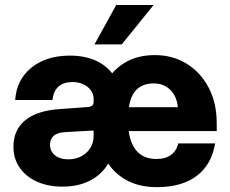

<svg xmlns="http://www.w3.org/2000/svg" viewBox="-20 -738 924 772"><path d="M597.6 -717.8H447.3L359.9 -559.5H469.5ZM369.8 -252.3Q369.8 -168.9 398.6 -109.3Q427.5 -49.7 481.5 -17.6Q535.4 14.5 610.2 14.5Q711.7 14.5 771.4 -31.1Q831.1 -76.6 844.9 -161.3H696.9Q690 -131.7 667.6 -115.2Q645.1 -98.7 608.9 -98.7Q552.6 -98.7 523.6 -138.3Q494.7 -177.9 494.7 -254.7Q494.7 -333 520.6 -367.8Q546.5 -402.6 598.1 -402.6Q638.4 -402.6 664.7 -376.7Q691 -350.8 695.1 -306.9H489.3V-210.9H851.4V-243Q851.4 -322.8 819.6 -384.5Q787.7 -446.2 731.4 -481.3Q675.1 -516.5 602.2 -516.5Q531.1 -516.5 479 -484.2Q426.8 -451.9 398.3 -392.6Q369.8 -333.2 369.8 -252.3ZM468.6 -158.3V-321.7Q468.6 -381.4 443.5 -424.5Q418.5 -467.6 372 -491Q325.5 -514.4 261.1 -514.4Q166 -514.4 106.2 -465.9Q46.5 -417.4 41.1 -336H191Q199 -408.1 272 -408.1Q295.6 -408.1 314.8 -399.2Q334 -390.3 345.2 -375.1Q356.5 -359.9 356.5 -340.8V-144ZM445.9 -187 356.5 -194.2Q356.5 -150.4 327.2 -123.9Q297.8 -97.4 254 -97.4Q221 -97.4 201.1 -113.5Q181.1 -129.6 181.1 -155.8Q181.1 -203.4 242.2 -206.8L357.8 -213.3L356.5 -329.8Q356.5 -318.4 350.4 -313.1Q344.3 -307.9 328.9 -307.3L219.6 -299.4Q129 -293.2 81.5 -254.5Q34 -215.8 34 -147.8Q34 -100.4 58.9 -64.1Q83.8 -27.9 128.2 -7.7Q172.6 12.4 231.3 12.4Q294.1 12.4 340.9 -11.3Q387.7 -35 414.8 -79.6Q441.8 -124.2 445.9 -187Z"/></svg>

Font: Overused Grotesk Light
Style: Regular
Weight: 300
Designer: RandomMaerks
Version: Version 0.005